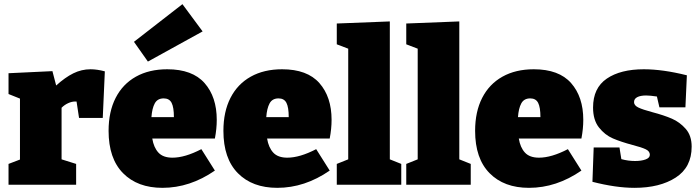

<svg xmlns="http://www.w3.org/2000/svg" viewBox="-20 -888 3361 923"><path d="M484 -545 474 -321H360L348 -400H341Q325 -400 307.5 -392Q290 -384 276 -370V-122L346 -100V0H21V-100L76 -121V-414L21 -436V-536L232 -546L250 -477Q293 -516 332.5 -535.5Q372 -555 415 -555Q447 -555 484 -545Z M1013 -222H712Q719 -179 741.5 -154.5Q764 -130 809 -130Q869 -130 948 -171L1013 -68Q893 15 761 15Q641 15 571.5 -55.5Q502 -126 502 -259Q502 -351 536 -417.5Q570 -484 633.5 -519.5Q697 -555 784 -555Q905 -555 963.5 -488.5Q1022 -422 1022 -312Q1022 -269 1013 -222ZM708 -325H816Q816 -372 805 -393.5Q794 -415 767 -415Q737 -415 724 -391Q711 -367 708 -325ZM954 -737 691 -592 624 -687 857 -868Z M1565 -222H1264Q1271 -179 1293.5 -154.5Q1316 -130 1361 -130Q1421 -130 1500 -171L1565 -68Q1445 15 1313 15Q1193 15 1123.5 -55.5Q1054 -126 1054 -259Q1054 -351 1088 -417.5Q1122 -484 1185.5 -519.5Q1249 -555 1336 -555Q1457 -555 1515.5 -488.5Q1574 -422 1574 -312Q1574 -269 1565 -222ZM1260 -325H1368Q1368 -372 1357 -393.5Q1346 -415 1319 -415Q1289 -415 1276 -391Q1263 -367 1260 -325Z M1854 -785V-122L1909 -100V0H1599V-100L1654 -122V-654L1599 -675V-775Z M2188 -785V-122L2243 -100V0H1933V-100L1988 -122V-654L1933 -675V-775Z M2775 -222H2474Q2481 -179 2503.5 -154.5Q2526 -130 2571 -130Q2631 -130 2710 -171L2775 -68Q2655 15 2523 15Q2403 15 2333.5 -55.5Q2264 -126 2264 -259Q2264 -351 2298 -417.5Q2332 -484 2395.5 -519.5Q2459 -555 2546 -555Q2667 -555 2725.5 -488.5Q2784 -422 2784 -312Q2784 -269 2775 -222ZM2470 -325H2578Q2578 -372 2567 -393.5Q2556 -415 2529 -415Q2499 -415 2486 -391Q2473 -367 2470 -325Z M3115 -349Q3172 -334 3210 -317.5Q3248 -301 3276.5 -268.5Q3305 -236 3305 -183Q3305 -84 3228.5 -34.5Q3152 15 3030 15Q2941 15 2828 -14L2834 -179H2958L2967 -123Q3000 -114 3033 -114Q3063 -114 3083.5 -121.5Q3104 -129 3104 -144Q3104 -161 3084 -170.5Q3064 -180 3021 -191Q2965 -206 2926.5 -222.5Q2888 -239 2859.5 -275Q2831 -311 2831 -371Q2831 -465 2897 -510Q2963 -555 3075 -555Q3166 -555 3282 -526L3275 -372H3150L3138 -424Q3105 -429 3086 -429Q3059 -429 3043.5 -421Q3028 -413 3028 -397Q3028 -381 3049 -371Q3070 -361 3115 -349Z"/></svg>

Font: Bitter Pro Black
Style: Regular
Weight: 900
Designer: Sol Matas, and Bitter project Authors
Foundry: Sol Matas
Version: Version 1.010